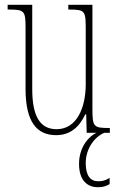

<svg xmlns="http://www.w3.org/2000/svg" viewBox="-20 -556 498 804"><path d="M215 10C276 10 313 -26 337 -77H341L343 0H384C353 14 311 59 311 130C311 200 346 228 390 228C411 228 423 224 439 215V189C421 200 409 203 391 203C359 203 339 180 339 127C339 64 378 16 417 0H440V-20H438C372 -20 367 -24 367 -101V-536H266V-516H269C339 -516 339 -510 339 -426V-203C339 -104 301 -15 217 -15C147 -15 115 -70 115 -183V-536H12V-516H16C81 -516 87 -511 87 -443V-184C87 -44 135 10 215 10Z"/></svg>

Font: Noto Serif Devanagari ExtraCondensed Thin
Style: Regular
Weight: 100
Width: 2
Designer: Universal Thirst, Indian Type Foundry and the Monotype Design Team
Foundry: Monotype Imaging Inc.
Version: Version 2.004